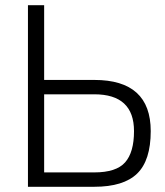

<svg xmlns="http://www.w3.org/2000/svg" viewBox="-20 -715 633 735"><path d="M341 -354Q493 -354 493 -213Q493 -132 459 -93.5Q425 -55 341 -55H149V-354ZM149 -695H87V0H341Q453 0 505 -50.5Q557 -101 557 -213Q557 -409 341 -409H149Z"/></svg>

Font: Titillium Web[RUS by Daymarius]
Style: Regular
Weight: 300
Designer: Cyrillization by Daymarius
Foundry: Cyrillization by Daymarius
Version: Version 1.002 September 12, 2018